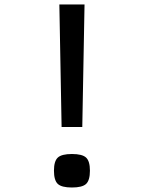

<svg xmlns="http://www.w3.org/2000/svg" viewBox="-20 -820 640 854"><path d="M254 -255 244 -800H356L346 -255ZM300 14Q254 14 237 -2Q220 -18 220 -61Q220 -103 237 -119Q254 -135 300 -135Q346 -135 363 -119Q380 -103 380 -61Q380 -18 363 -2Q346 14 300 14Z"/></svg>

Font: Victor Mono SemiBold
Style: Regular
Weight: 600
Monospace: yes
Designer: Rune Bjørnerås
Version: Version 1.561;gftools[0.9.30]